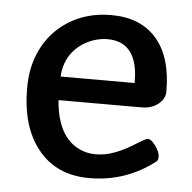

<svg xmlns="http://www.w3.org/2000/svg" viewBox="-43 -542 594 594"><g transform="rotate(5 254.0 -245.0)"><path d="M39.6 -251Q39.6 -311.5 59.6 -358.4Q79.1 -404.3 112.3 -435.5Q179.7 -498 278.8 -498.5H280.3Q371.1 -498.5 420.4 -441.4Q469.7 -384.8 469.7 -277.8Q469.7 -254.9 448.7 -238.3Q428.2 -222.2 397 -222.2H139.6Q148.4 -107.9 219.2 -75.7Q241.7 -65.4 266.6 -65.4Q291.5 -65.4 311 -71Q330.6 -76.7 348.6 -85.2Q366.7 -93.8 383.8 -104.5Q419.4 -127 425.8 -127Q431.6 -126.5 438.5 -121.1Q444.3 -115.2 450.2 -107.4Q462.9 -88.9 463.4 -76.2V-75.2Q463.4 -63.5 458 -59.6Q368.7 9.8 254.9 9.8Q152.8 9.8 95.7 -61.5Q39.6 -130.9 39.6 -251ZM369.6 -295.4V-297.4Q369.6 -394 313.5 -416.5Q295.9 -423.3 274.4 -423.3Q252.9 -423.3 229.5 -415.5Q206.1 -407.2 186.5 -391.6Q143.1 -356 139.6 -295.4Z"/></g></svg>

Font: Copse
Style: Regular
Weight: 400
Version: Version 1.000